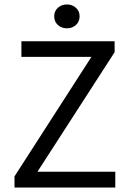

<svg xmlns="http://www.w3.org/2000/svg" viewBox="-20 -841 579 861"><path d="M45 0V-50L390 -586H76V-656H494V-607L148 -71H497V0ZM280 -714Q256 -714 239.5 -729Q223 -744 223 -768Q223 -791 239.5 -806Q256 -821 280 -821Q304 -821 320.5 -806Q337 -791 337 -768Q337 -744 320.5 -729Q304 -714 280 -714Z"/></svg>

Font: Mada
Style: Regular
Weight: 400
Designer: Khaled Hosny
Version: Version 1.5